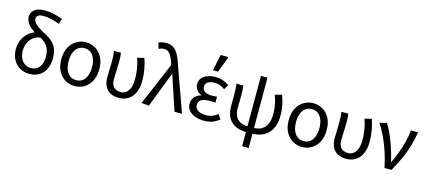

<svg xmlns="http://www.w3.org/2000/svg" viewBox="-65 -1368 4822 2163"><g transform="rotate(15 2346.0 -286.5)"><path d="M268.4 12Q209.6 12 160.5 -15.5Q111.4 -43 81.9 -96Q52.4 -149 52.4 -224Q52.4 -272.2 68.5 -314.1Q84.5 -356 112.2 -388.5Q139.9 -421 174.6 -440.7Q209.3 -460.4 246 -463L287 -415.2Q241.1 -411.4 206.3 -384.2Q171.4 -356.9 151.8 -315.1Q132.3 -273.4 132.3 -226Q132.3 -173 150.2 -135.1Q168.2 -97.1 199.3 -76.8Q230.5 -56.5 269.9 -56.5Q312.9 -56.5 342.7 -77.5Q372.4 -98.5 387.5 -136.3Q402.6 -174.1 402.6 -224.7Q402.6 -280.7 384.8 -319.3Q367.1 -357.9 333.4 -384.8Q299.6 -411.8 252.1 -433.5Q209.6 -453.1 174.8 -480.3Q139.9 -507.4 119.2 -540.7Q98.4 -574.1 98.4 -612.3Q98.4 -659.5 136.7 -692Q175 -724.4 258.1 -724.4Q303.7 -724.4 356.3 -713.9Q408.8 -703.3 466.9 -681L446.6 -619.5Q384.7 -641.8 338.6 -651.1Q292.4 -660.4 256.8 -660.4Q214.9 -660.4 195.9 -645.8Q176.8 -631.1 176.8 -607Q176.8 -574.7 214.6 -541.4Q252.5 -508 315 -476.4Q370.1 -449.4 407.9 -416.4Q445.7 -383.3 464.8 -337.5Q483.9 -291.6 483.9 -225.3Q483.9 -154.6 458 -101.3Q432.2 -48 383.7 -18Q335.2 12 268.4 12Z M798.4 12Q737.5 12 687.3 -17.7Q637.2 -47.5 607 -104.4Q576.9 -161.3 576.9 -242.4Q576.9 -324.2 607 -381.1Q637.2 -438 687.3 -468Q737.5 -498.1 798.4 -498.1Q859.2 -498.1 909.4 -468Q959.6 -438 989.7 -381.1Q1019.8 -324.2 1019.8 -242.4Q1019.8 -161.3 989.7 -104.4Q959.6 -47.5 909.4 -17.7Q859.2 12 798.4 12ZM798.4 -56.5Q863.3 -56.5 899 -107.4Q934.8 -158.2 934.8 -242.4Q934.8 -298.7 918.7 -341Q902.5 -383.2 872 -406.4Q841.4 -429.6 798.4 -429.6Q755.3 -429.6 724.8 -406.4Q694.2 -383.2 678.1 -341Q661.9 -298.7 661.9 -242.4Q661.9 -158.2 698 -107.4Q734.1 -56.5 798.4 -56.5Z M1314.8 12Q1257 12 1215.4 -9.4Q1173.9 -30.8 1152 -73.9Q1130.2 -116.9 1130.2 -180.5Q1130.2 -223.9 1132.2 -266.7Q1134.2 -309.5 1134.2 -352.6Q1134.2 -382 1133.2 -414.9Q1132.1 -447.9 1126 -486.1H1206.1Q1211.4 -461.1 1212.5 -433Q1213.5 -404.9 1213.5 -372.7Q1213.5 -331.8 1210.5 -276.4Q1207.5 -220.9 1207.5 -175.6Q1207.5 -132.2 1222.6 -106.1Q1237.7 -80.1 1262.4 -68.3Q1287.1 -56.5 1316.1 -56.5Q1351.1 -56.5 1378.6 -76.2Q1406 -95.9 1421.9 -136.5Q1437.7 -177.2 1437.7 -240.3Q1437.7 -296 1429.3 -354.1Q1420.9 -412.2 1397.6 -478.5L1477.6 -498.1Q1499.6 -435 1510.4 -371.4Q1521.2 -307.8 1521.2 -243Q1521.2 -160.5 1495.2 -103.5Q1469.2 -46.5 1422.6 -17.3Q1375.9 12 1314.8 12Z M1665.2 8.2 1577.8 0 1789.3 -496.7 1783.5 -517.6Q1763 -584.4 1736.3 -619.1Q1709.6 -653.7 1668.1 -653.7Q1647.9 -653.7 1633.5 -649.1Q1619 -644.5 1605.5 -637.7L1584.6 -706.2Q1602.1 -714.1 1623.5 -719.2Q1644.8 -724.4 1676.7 -724.4Q1725.1 -724.4 1759.1 -700.9Q1793.2 -677.4 1818.4 -630.4Q1843.6 -583.5 1865.2 -513.9L2049.3 0H1961.9L1828.1 -402.8H1824.1Z M2307.5 12Q2247.4 12 2201.2 -5.7Q2155 -23.4 2128.8 -55.2Q2102.6 -87 2102.6 -130.5Q2102.6 -184.5 2133.3 -215.1Q2164 -245.7 2205.4 -255.7V-259.7Q2166.6 -274.1 2147 -303.8Q2127.4 -333.5 2127.4 -368Q2127.4 -411.7 2152.8 -440.5Q2178.2 -469.4 2220 -483.7Q2261.7 -498 2311 -498Q2355.7 -498 2396.1 -483.9Q2436.5 -469.8 2469.3 -444.2L2436.1 -389.9Q2407.6 -411.5 2377.9 -422Q2348.3 -432.6 2313.9 -432.6Q2269.3 -432.6 2238.9 -414.2Q2208.5 -395.8 2208.5 -358.6Q2208.5 -325.8 2235.2 -305.1Q2262 -284.4 2319.4 -284.4Q2334 -284.4 2348.2 -285.5Q2362.3 -286.6 2380.7 -287.6V-217.6Q2360.9 -219.6 2344.1 -220.2Q2327.3 -220.8 2310.3 -220.8Q2247.1 -220.8 2215.4 -200.4Q2183.7 -180 2183.7 -140.7Q2183.7 -100.3 2218.7 -77.2Q2253.6 -54 2315.8 -54Q2351 -54 2382.9 -65.4Q2414.9 -76.7 2449.6 -103.8L2484.4 -49.2Q2440.3 -15.2 2399.7 -1.6Q2359 12 2307.5 12ZM2259.8 -563.7 2298.6 -752.1H2382.7L2387.6 -742.9L2319.1 -563.7Z M2803.9 12Q2741.1 12 2695.4 -4.9Q2649.7 -21.8 2620 -53Q2590.2 -84.3 2576 -127.3Q2561.7 -170.2 2561.7 -222.8V-352.6Q2561.7 -382 2560.6 -414.9Q2559.6 -447.9 2554.8 -486.1H2634.8Q2638.9 -461.1 2640 -433Q2641 -404.9 2641 -372.7Q2641 -345.9 2640.5 -315.9Q2640 -285.9 2639.5 -259.7Q2639 -233.5 2639 -217.9Q2639 -168.9 2656.8 -132Q2674.6 -95.2 2710.5 -75.1Q2746.3 -55 2801.5 -55ZM2864.8 12 2866 -55Q2922.5 -55 2962.3 -77.4Q3002 -99.7 3022.7 -146Q3043.4 -192.4 3043.4 -263.5Q3043.4 -299.7 3039.7 -332.7Q3036.1 -365.7 3027.4 -400.9Q3018.7 -436 3003.2 -478.5L3083.3 -498.1Q3098.1 -457.4 3107.7 -420.2Q3117.2 -383 3122.1 -345.8Q3126.9 -308.6 3126.9 -266.1Q3126.9 -132.5 3057.9 -60.3Q2988.9 12 2864.8 12ZM2798.2 178.5V-642.4H2874.6V178.5Z M3450.4 12Q3389.5 12 3339.3 -17.7Q3289.2 -47.5 3259 -104.4Q3228.9 -161.3 3228.9 -242.4Q3228.9 -324.2 3259 -381.1Q3289.2 -438 3339.3 -468Q3389.5 -498.1 3450.4 -498.1Q3511.2 -498.1 3561.4 -468Q3611.6 -438 3641.7 -381.1Q3671.8 -324.2 3671.8 -242.4Q3671.8 -161.3 3641.7 -104.4Q3611.6 -47.5 3561.4 -17.7Q3511.2 12 3450.4 12ZM3450.4 -56.5Q3515.3 -56.5 3551 -107.4Q3586.8 -158.2 3586.8 -242.4Q3586.8 -298.7 3570.7 -341Q3554.5 -383.2 3524 -406.4Q3493.4 -429.6 3450.4 -429.6Q3407.3 -429.6 3376.8 -406.4Q3346.2 -383.2 3330.1 -341Q3313.9 -298.7 3313.9 -242.4Q3313.9 -158.2 3350 -107.4Q3386.1 -56.5 3450.4 -56.5Z M3966.8 12Q3909 12 3867.4 -9.4Q3825.9 -30.8 3804 -73.9Q3782.2 -116.9 3782.2 -180.5Q3782.2 -223.9 3784.2 -266.7Q3786.2 -309.5 3786.2 -352.6Q3786.2 -382 3785.2 -414.9Q3784.1 -447.9 3778 -486.1H3858.1Q3863.4 -461.1 3864.5 -433Q3865.5 -404.9 3865.5 -372.7Q3865.5 -331.8 3862.5 -276.4Q3859.5 -220.9 3859.5 -175.6Q3859.5 -132.2 3874.6 -106.1Q3889.7 -80.1 3914.4 -68.3Q3939.1 -56.5 3968.1 -56.5Q4003.1 -56.5 4030.6 -76.2Q4058 -95.9 4073.9 -136.5Q4089.7 -177.2 4089.7 -240.3Q4089.7 -296 4081.3 -354.1Q4072.9 -412.2 4049.6 -478.5L4129.6 -498.1Q4151.6 -435 4162.4 -371.4Q4173.2 -307.8 4173.2 -243Q4173.2 -160.5 4147.2 -103.5Q4121.2 -46.5 4074.6 -17.3Q4027.9 12 3966.8 12Z M4411.2 0Q4393.1 -89.2 4365.1 -175.4Q4337.1 -261.6 4301.4 -338.5Q4265.6 -415.4 4224.1 -477.3L4306.6 -498.1Q4331.5 -459.5 4355.3 -408.6Q4379.2 -357.7 4399.9 -301.5Q4420.6 -245.4 4437.1 -189.6Q4453.5 -133.9 4463.9 -84.6H4467.9Q4497.9 -146.8 4523.3 -214.7Q4548.8 -282.6 4566 -351.7Q4583.3 -420.7 4589.2 -486.1H4672Q4659.1 -401.5 4635.9 -322.7Q4612.7 -243.9 4577.2 -164.8Q4541.7 -85.8 4492.3 0Z"/></g></svg>

Font: SourceSans3VF
Style: Regular
Weight: 200
Designer: Paul D. Hunt
Foundry: Adobe
Version: Version 3.052;hotconv 1.1.0;makeotfexe 2.6.0